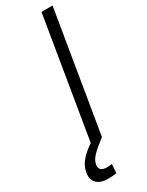

<svg xmlns="http://www.w3.org/2000/svg" viewBox="-303 -765 771 1007"><g transform="rotate(-30 82.5 -261.5)"><path d="M224.6 -727.5 104 0H37.1L157.7 -727.5ZM23.9 205.6Q-22 205.6 -44.4 182.9Q-66.9 160.2 -60.1 119.1Q-53.2 80.6 -23.2 47.6Q6.8 14.6 64.5 -20L103.5 0Q55.7 36.1 32.5 60.3Q9.3 84.5 4.9 109.4Q2 128.4 12 139.4Q22 150.4 49.3 150.4Q56.6 150.4 64.5 149.7Q72.3 148.9 78.6 147.9L74.7 201.7Q63.5 203.1 50.5 204.3Q37.6 205.6 23.9 205.6Z"/></g></svg>

Font: Inter 28pt Light
Style: Italic
Weight: 300
Italic angle: -9.3988°
Designer: Rasmus Andersson
Foundry: rsms
Version: Version 4.001;git-66647c0bb